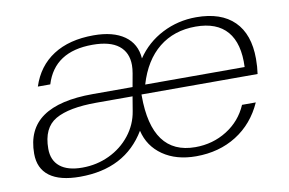

<svg xmlns="http://www.w3.org/2000/svg" viewBox="-60 -602 1076 715"><g transform="rotate(-10 478.0 -245.0)"><path d="M36 -104Q36 -196 99.5 -240.5Q163 -285 290 -285H440L449 -335Q452 -352 452 -366Q452 -414 419 -440Q386 -466 320 -466Q176 -466 140 -348H93Q117 -422 177.5 -461Q238 -500 330 -500Q404 -500 446.5 -470Q489 -440 493 -384Q530 -439 589.5 -469.5Q649 -500 718 -500Q812 -500 861.5 -451Q911 -402 911 -309Q911 -279 907 -252H468V-247Q468 -24 632 -24Q698 -24 751.5 -57.5Q805 -91 830 -149H882Q848 -73 782 -31.5Q716 10 629 10Q554 10 503.5 -25Q453 -60 439 -120Q361 10 190 10Q114 10 75 -19Q36 -48 36 -104ZM864 -286Q868 -375 829 -420.5Q790 -466 710 -466Q628 -466 571 -420Q514 -374 488 -286ZM425 -197 434 -251H298Q193 -251 142 -221.5Q91 -192 91 -113Q91 -69 120 -45.5Q149 -22 204 -22Q259 -22 306.5 -44.5Q354 -67 385.5 -107Q417 -147 425 -197Z"/></g></svg>

Font: Fahkwang ExtraLight
Style: Italic
Weight: 275
Italic angle: -10°
Designer: Suppakit Chalermlarp | Katatrad Co.,Ltd.
Foundry: Cadson Demak Co.,Ltd.
Version: Version 1.000; ttfautohint (v1.6)